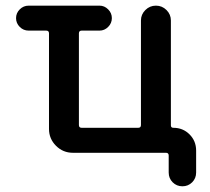

<svg xmlns="http://www.w3.org/2000/svg" viewBox="-20 -565 746 683"><path d="M334 -544.9Q351.6 -544.9 364.7 -531.7Q377.9 -518.6 377.9 -500.5Q377.9 -482.4 364.7 -469.2Q351.6 -456.1 334 -456.1H270.5Q260.7 -456.1 260.7 -446.3V-120.1Q260.7 -110.4 270.5 -110.4H471.7Q481.4 -110.4 481.4 -120.1V-492.2Q481.4 -513.7 497.1 -529.3Q512.7 -544.9 534.7 -544.9Q556.6 -544.9 572.3 -529.3Q587.9 -513.7 587.9 -492.2V-119.1Q587.9 -110.4 596.7 -110.4Q630.9 -110.4 654.3 -86.9Q677.7 -63.5 677.7 -29.3V48.8Q677.7 69.3 663.6 83.5Q649.4 97.7 628.9 97.7Q608.4 97.7 594.2 83.5Q580.1 69.3 580.1 48.8V-11.7Q580.1 -21.5 570.3 -21.5H239.3Q204.1 -21.5 179.2 -46.4Q154.3 -71.3 154.3 -106.4V-446.3Q154.3 -456.1 144.5 -456.1H82Q63.5 -456.1 50.3 -469.2Q37.1 -482.4 37.1 -500.5Q37.1 -518.6 50.3 -531.7Q63.5 -544.9 82 -544.9Z"/></svg>

Font: Gen Jyuu GothicX Medium
Style: Regular
Weight: 500
Designer: Ryoko NISHIZUKA (kana &amp; ideographs); Paul D. Hunt (Latin, Greek &amp; Cyrillic); Wenlong ZHANG (bopomofo); Sandoll C
Version: Version 1.058.20140828